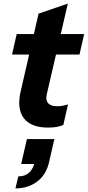

<svg xmlns="http://www.w3.org/2000/svg" viewBox="-20 -700 489 1070"><path d="M248 11Q153 11 113 -41Q73 -93 95 -190L195 -624L358 -680L241 -176Q233 -142 248 -125Q263 -108 297 -108Q317 -108 331.5 -111Q346 -114 359 -118L333 -4Q318 3 297.5 7Q277 11 248 11ZM47 -396 73 -510H449L423 -396ZM66 350 82 283Q120 283 142.5 262Q165 241 174 202L225 214H98L130 75H283L254 201Q238 274 187 312Q136 350 66 350Z"/></svg>

Font: Instrument Sans
Style: Bold Italic
Weight: 700
Italic angle: -13°
Designer: Rodrigo Fuenzalida
Foundry: fragTYPE
Version: Version 1.000;gftools[0.9.28]